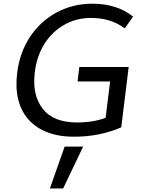

<svg xmlns="http://www.w3.org/2000/svg" viewBox="-20 -744 786 1060"><path d="M255.4 296.4 336.9 65.4H439L328.6 296.4ZM391.1 10.7Q304.7 11.2 240.2 -14.2Q175.8 -39.6 135.5 -86.2Q95.2 -132.8 79.8 -198.2Q64.5 -263.7 75.2 -343.8Q88.4 -452.6 145 -539.6Q202.1 -626 292 -674.8Q381.8 -723.6 489.3 -723.6Q626.5 -723.6 714.8 -652.3L668.9 -587.4Q592.3 -645 481.9 -645Q400.4 -645 333.5 -606.4Q266.6 -567.9 224.1 -500Q182.6 -431.6 172.4 -347.7Q156.2 -219.7 215.8 -143.6Q274.4 -67.9 404.8 -67.9Q494.1 -67.9 563 -93.3L587.9 -294.4H408.2L418 -374H690.4L649.4 -41Q529.8 10.7 391.1 10.7Z"/></svg>

Font: Ride
Style: Italic
Weight: 400
Version: Version 3.000